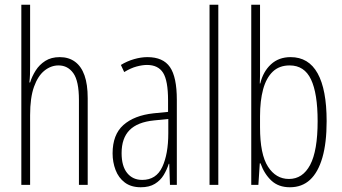

<svg xmlns="http://www.w3.org/2000/svg" viewBox="-20 -780 1442 810"><path d="M107 -503Q107 -480 106.5 -465Q106 -450 104 -432H107Q115 -458 130.5 -482.5Q146 -507 171 -523Q196 -539 232 -539Q270 -539 296.5 -519.5Q323 -500 336.5 -462Q350 -424 350 -366V0H313V-358Q313 -438 289.5 -471Q266 -504 227 -504Q195 -504 167.5 -482Q140 -460 123.5 -414Q107 -368 107 -294V0H70V-760H107Z M602 -539Q668 -539 697 -497Q726 -455 726 -359V0H697L694 -89H692Q684 -64 670.5 -41.5Q657 -19 633.5 -4.5Q610 10 574 10Q533 10 506.5 -10Q480 -30 467.5 -63Q455 -96 455 -133Q455 -212 500.5 -252.5Q546 -293 628 -302L689 -308V-356Q689 -440 668 -473Q647 -506 600 -506Q581 -506 556.5 -499.5Q532 -493 504 -476L490 -506Q516 -522 545.5 -530.5Q575 -539 602 -539ZM630 -272Q560 -265 526.5 -231Q493 -197 493 -134Q493 -79 516.5 -50Q540 -21 580 -21Q639 -21 664.5 -75.5Q690 -130 690 -218V-278Z M901 0H864V-760H901Z M1077 -494Q1077 -478 1077 -460.5Q1077 -443 1076 -428H1078Q1090 -478 1123 -508.5Q1156 -539 1206 -539Q1282 -539 1320 -470.5Q1358 -402 1358 -269Q1358 -177 1340 -115Q1322 -53 1288 -21.5Q1254 10 1203 10Q1155 10 1125 -18Q1095 -46 1079 -91H1076L1070 0H1040V-760H1077ZM1202 -504Q1158 -504 1130.5 -477.5Q1103 -451 1090 -403Q1077 -355 1077 -290V-243Q1077 -129 1110.5 -77Q1144 -25 1199 -25Q1257 -25 1288.5 -84.5Q1320 -144 1320 -269Q1320 -386 1292 -445Q1264 -504 1202 -504Z"/></svg>

Font: Noto Sans Khmer ExtraCondensed ExtraLight
Style: Regular
Weight: 250
Width: 2
Designer: Danh Hong and the Monotype Design Team
Foundry: Monotype Imaging Inc.
Version: Version 2.004